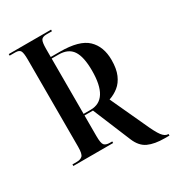

<svg xmlns="http://www.w3.org/2000/svg" viewBox="-198 -827 964 1061"><g transform="rotate(-30 284.0 -297.0)"><path d="M538 120Q474 120 433.5 101.5Q393 83 371 30L271 -211H217V-79Q217 -33 227.5 -21.5Q238 -10 263 -10H278V0H24V-10H52Q75 -10 87.5 -21.5Q100 -33 100 -79V-635Q100 -677 92.5 -690.5Q85 -704 60 -704H24V-714H294V-704H260Q233 -704 225 -690.5Q217 -677 217 -635V-584H276Q399 -584 449.5 -536Q500 -488 500 -402Q500 -346 484 -309Q468 -272 441 -250.5Q414 -229 381 -218L478 -8Q509 62 527.5 86Q546 110 566 110H568V120ZM262 -221Q377 -221 377 -405Q377 -493 350 -533.5Q323 -574 261 -574H217V-221Z"/></g></svg>

Font: Noto Serif Display ExtraCondensed SemiBold
Style: Regular
Weight: 600
Width: 2
Designer: Monotype Design Team
Foundry: Monotype Imaging Inc.
Version: Version 2.009